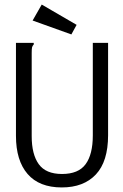

<svg xmlns="http://www.w3.org/2000/svg" viewBox="-20 -811 540 842"><path d="M50 -215V-623H128V-616Q122 -610 120.5 -603Q119 -596 119 -579V-214Q119 -134 150 -91Q181 -48 252 -48Q324 -48 355.5 -91Q387 -134 387 -217V-623H454V-218Q454 -103 400.5 -46Q347 11 251 11Q152 11 101 -48Q50 -107 50 -215ZM123 -721 163 -791 316 -702 293 -660Z"/></svg>

Font: Vazir Code
Style: Code
Weight: 400
Foundry: DejaVu fonts team - Redesigned by Saber Rastikerdar
Version: Version 1.1.2